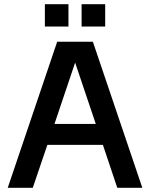

<svg xmlns="http://www.w3.org/2000/svg" viewBox="-20 -900 719 920"><path d="M17 0H137L207 -206H473L542 0H662L425 -700H254ZM371 -773H484V-880H371ZM195 -773H308V-880H195ZM241 -306 340 -600 439 -306Z"/></svg>

Font: Uncut Sans Semibold
Style: Regular
Weight: 600
Designer: Kasper Nordkvist
Foundry: UNCUT.wtf
Version: Version 1.304;Glyphs 3.2 (3246)